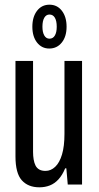

<svg xmlns="http://www.w3.org/2000/svg" viewBox="-20 -787 421 819"><path d="M148 12Q100 12 73 -18Q46 -48 46 -120V-527H121V-139Q121 -122 123.5 -107Q126 -92 131.5 -81Q137 -70 147.5 -64Q158 -58 174 -58Q197 -58 215.5 -75.5Q234 -93 244.5 -128Q255 -163 255 -216V-527H330V0H269L263 -69H258Q246 -40 229.5 -22Q213 -4 192.5 4Q172 12 148 12ZM190 -580Q158 -580 138 -605.5Q118 -631 118 -673Q118 -715 138 -741Q158 -767 191 -767Q224 -767 244 -741Q264 -715 264 -673Q264 -631 243.5 -605.5Q223 -580 190 -580ZM191 -622Q206 -622 214 -635.5Q222 -649 222 -673Q222 -698 214 -711.5Q206 -725 191 -725Q177 -725 169 -711.5Q161 -698 161 -673Q161 -649 169 -635.5Q177 -622 191 -622Z"/></svg>

Font: Archivo ExtraCondensed
Style: Regular
Weight: 400
Width: 2
Designer: Hector Gatti
Foundry: Omnibus-Type
Version: Version 2.001